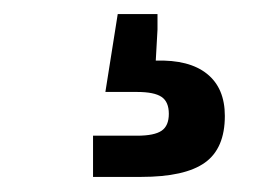

<svg xmlns="http://www.w3.org/2000/svg" viewBox="-20 -41 388 266"><path d="M108.9 204.1V147H169.9Q193.8 147 203.9 140.1Q213.9 133.3 213.9 116.7Q213.9 100.1 203.9 93.3Q193.8 86.4 169.9 86.4H126L143.1 -21.5H198.2V0L195.8 43Q242.2 41.5 266.8 61.3Q291.5 81.1 291.5 119.6Q291.5 164.6 263.9 184.3Q236.3 204.1 175.3 204.1Z"/></svg>

Font: Inter Cardless
Style: Bold
Weight: 700
Designer: Rasmus Andersson
Foundry: rsms
Version: Version 4.001;git-9221beed3